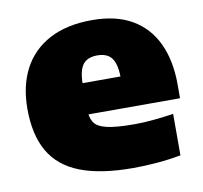

<svg xmlns="http://www.w3.org/2000/svg" viewBox="-68 -632 758 716"><g transform="rotate(-10 311.0 -274.0)"><path d="M380.5 11Q258 11 180.5 -19.2Q103 -49.5 66.5 -112.8Q30 -176 30 -274.5Q30 -361.5 63.5 -425.2Q97 -489 162.8 -524Q228.5 -559 324.5 -559Q415 -559 475.5 -523.8Q536 -488.5 566.8 -423Q597.5 -357.5 597.5 -267V-215H142V-333.5H425L393 -324.5Q393 -361 385.5 -383.5Q378 -406 362 -416Q346 -426 321 -426Q296 -426 280 -416.2Q264 -406.5 256.5 -384.2Q249 -362 249 -325.5V-237.5Q249 -204.5 261 -185.2Q273 -166 308.5 -157.5Q344 -149 414.5 -149Q448 -149 487 -152.8Q526 -156.5 562 -162V-5Q512 4 467.2 7.5Q422.5 11 380.5 11Z"/></g></svg>

Font: Encode Sans SemiExpanded Black
Style: Regular
Weight: 900
Width: 6
Designer: Multiple Designers
Foundry: Impallari Type
Version: Version 3.002